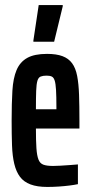

<svg xmlns="http://www.w3.org/2000/svg" viewBox="-20 -731 359 759"><path d="M167 8Q127 8 100.5 -2Q74 -12 59 -32Q44 -52 36.5 -83Q29 -114 27.5 -156.5Q26 -199 26 -254Q26 -323 29 -372.5Q32 -422 45.5 -454Q59 -486 87.5 -502Q116 -518 166 -518Q203 -518 227 -509Q251 -500 265 -481Q279 -462 285 -431Q291 -400 292.5 -356.5Q294 -313 294 -255V-223H122Q122 -174 124 -145Q126 -116 132 -100.5Q138 -85 151.5 -80Q165 -75 190 -75Q200 -75 218.5 -76Q237 -77 256.5 -78.5Q276 -80 288 -81V-3Q274 0 254 2.5Q234 5 211.5 6.5Q189 8 167 8ZM203 -279V-307Q203 -350 201.5 -375.5Q200 -401 196 -413Q192 -425 184.5 -428.5Q177 -432 164 -432Q150 -432 141 -428.5Q132 -425 128 -412Q124 -399 123 -372Q122 -345 122 -299H223ZM112 -566V-571L133 -711H228V-706L194 -566Z"/></svg>

Font: Saira UltraCondensed
Style: Bold
Weight: 700
Width: 1
Designer: Hector Gatti with collaboration of the Omnibus-Type team
Foundry: Omnibus-Type
Version: Version 1.101